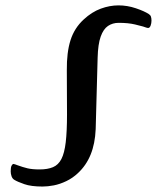

<svg xmlns="http://www.w3.org/2000/svg" viewBox="-20 -672 628 718"><path d="M139.1 25.6Q96.3 25.6 71.1 16.7Q45.8 7.9 34.3 0.9Q26.6 -3.4 23.3 -12.6Q20 -21.8 20 -31.5Q20 -46.5 23.4 -52.7Q26.9 -58.9 30.4 -58.9Q32.4 -58.9 36.7 -57.3Q41.1 -55.8 45.4 -54.1Q65.1 -46.9 82.9 -42.6Q100.7 -38.4 128.5 -38.4Q157.8 -38.4 178 -46.8Q198.2 -55.2 209.6 -77.3Q221 -99.4 225.8 -140Q230.6 -180.7 230.6 -244.2L229.9 -409.2Q229.2 -476 243.7 -521.7Q258.2 -567.3 293 -599.2Q323.3 -627.3 356.8 -639.6Q390.2 -651.9 423.1 -651.9Q456 -651.9 488 -641.1Q519.9 -630.3 536.5 -619.4Q542.6 -615.5 544.5 -609.6Q546.5 -603.6 546.5 -594.9Q546.5 -585 543.2 -576.2Q539.9 -567.4 534 -567.4Q530.6 -567.4 524.3 -569.7Q518.1 -571.9 514.8 -572.9Q509.9 -574.6 484.6 -580.6Q459.4 -586.6 423.5 -586.6Q401.3 -586.6 383.9 -575Q366.6 -563.4 356.5 -535Q346.4 -506.7 345.1 -456.1L337.8 -188.8Q335.5 -134.6 318.9 -93.9Q302.3 -53.1 271.2 -24.4Q251.4 -5.8 227.8 5.4Q204.3 16.7 181.4 21.2Q158.5 25.6 139.1 25.6Z"/></svg>

Font: Briem Hand Thin
Style: Regular
Weight: 100
Designer: Gunnlaugur SE Briem, Eben Sorkin
Foundry: Sorkin Type Co.
Version: Version 1.003